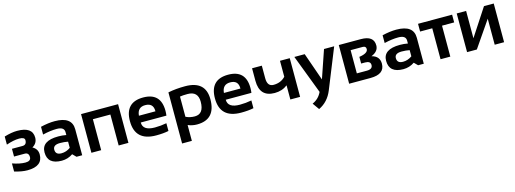

<svg xmlns="http://www.w3.org/2000/svg" viewBox="-7 -1381 6592 2458"><g transform="rotate(-15 3289.0 -152.5)"><path d="M29.3 -488.3Q127 -517.6 200.2 -517.6Q402.8 -517.6 402.8 -375Q402.8 -299.8 335.4 -261.2Q402.8 -224.6 402.8 -151.4Q402.8 4.9 200.2 4.9Q127 4.9 29.3 -24.4V-131.8Q127 -97.7 200.2 -97.7Q273.4 -97.7 273.4 -151.4Q273.4 -210 218.8 -210H78.1V-312.5H217.3Q273.4 -312.5 273.4 -375Q273.4 -415 200.2 -415Q127 -415 29.3 -380.9Z M468.8 -159.7Q468.8 -312.5 691.4 -312.5Q743.7 -312.5 795.9 -302.7V-341.3Q795.9 -410.2 696.8 -410.2Q612.8 -410.2 510.3 -385.7V-488.3Q612.8 -512.7 696.8 -512.7Q925.3 -512.7 925.3 -343.8V0H850.1L804.2 -45.9Q737.3 0 656.7 0Q468.8 0 468.8 -159.7ZM691.4 -224.6Q598.1 -224.6 598.1 -161.1Q598.1 -92.8 676.3 -92.8Q740.7 -92.8 795.9 -132.8V-214.8Q747.1 -224.6 691.4 -224.6Z M1047.4 0V-512.7H1538.1V0H1408.7V-410.2H1176.8V0Z M1869.1 -512.7Q2102.5 -512.7 2102.5 -274.4Q2102.5 -242.7 2098.1 -210.9H1757.8Q1757.8 -102.5 1917 -102.5Q1994.6 -102.5 2072.3 -117.2V-14.6Q2004.4 0 1907.2 0Q1628.4 0 1628.4 -262.2Q1628.4 -512.7 1869.1 -512.7ZM1757.8 -300.8H1976.6V-304.7Q1976.6 -411.1 1869.1 -411.1Q1766.6 -411.1 1757.8 -300.8Z M2329.1 -133.8Q2382.3 -107.4 2447.8 -107.4Q2568.4 -107.4 2568.4 -270Q2568.4 -408.2 2430.7 -408.2Q2365.7 -408.2 2329.1 -401.4ZM2199.7 -491.7Q2301.8 -512.7 2425.3 -512.7Q2696.3 -512.7 2696.3 -269Q2696.3 0 2448.2 0Q2386.7 0 2329.1 -24.4V185.5H2199.7Z M2995.6 -512.7Q3229 -512.7 3229 -274.4Q3229 -242.7 3224.6 -210.9H2884.3Q2884.3 -102.5 3043.5 -102.5Q3121.1 -102.5 3198.7 -117.2V-14.6Q3130.9 0 3033.7 0Q2754.9 0 2754.9 -262.2Q2754.9 -512.7 2995.6 -512.7ZM2884.3 -300.8H3103V-304.7Q3103 -411.1 2995.6 -411.1Q2893.1 -411.1 2884.3 -300.8Z M3813.5 -512.7V0H3684.1V-187.5Q3612.8 -131.8 3513.7 -131.8Q3314 -131.8 3314 -347.2V-512.7H3443.4V-345.7Q3443.4 -236.3 3525.9 -236.3Q3623 -236.3 3684.1 -301.3V-512.7Z M3874.5 -512.7H4011.7L4141.1 -143.6L4267.6 -512.7H4402.3L4189.5 15.1Q4132.8 154.8 4008.3 213.9L3945.8 125.5Q4031.7 87.9 4070.8 2.9Z M4463.4 0V-512.7H4756.3Q4926.3 -512.7 4926.3 -384.3Q4926.3 -304.7 4830.6 -266.1Q4935.1 -240.2 4935.1 -140.1Q4935.1 0 4746.1 0ZM4726.1 -102.5Q4802.2 -102.5 4802.2 -157.7Q4802.2 -210 4732.4 -210H4678.7V-298.3Q4795.9 -315.4 4795.9 -371.1Q4795.9 -410.2 4752.9 -410.2H4592.8V-102.5Z M4996.1 -159.7Q4996.1 -312.5 5218.8 -312.5Q5271 -312.5 5323.2 -302.7V-341.3Q5323.2 -410.2 5224.1 -410.2Q5140.1 -410.2 5037.6 -385.7V-488.3Q5140.1 -512.7 5224.1 -512.7Q5452.6 -512.7 5452.6 -343.8V0H5377.4L5331.5 -45.9Q5264.6 0 5184.1 0Q4996.1 0 4996.1 -159.7ZM5218.8 -224.6Q5125.5 -224.6 5125.5 -161.1Q5125.5 -92.8 5203.6 -92.8Q5268.1 -92.8 5323.2 -132.8V-214.8Q5274.4 -224.6 5218.8 -224.6Z M5965.3 -512.7V-410.2H5804.2V0H5674.8V-410.2H5513.7V-512.7Z M6392.6 0V-344.7L6155.8 0H6026.4V-512.7H6150.9V-150.4L6387.7 -512.7H6517.1V0Z"/></g></svg>

Font: Voltera
Style: Bold
Weight: 700
Designer: Bernd Montag
Version: Version 1.301